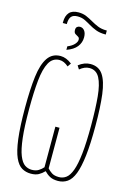

<svg xmlns="http://www.w3.org/2000/svg" viewBox="-148 -1079 795 1161"><g transform="rotate(15 250.0 -498.5)"><path d="M118 -927Q118 -965 136.5 -986Q155 -1007 194 -1007Q222 -1007 244 -997.5Q266 -988 286.5 -976Q307 -964 330 -954.5Q353 -945 383 -945H387V-920H383Q349 -920 324.5 -929.5Q300 -939 280 -951Q260 -963 240.5 -972.5Q221 -982 195 -982Q167 -982 155 -967Q143 -952 143 -920H118ZM181 -791Q208 -802 222.5 -817.5Q237 -833 237 -847Q237 -860 228 -864.5Q219 -869 209.5 -875.5Q200 -882 200 -899Q200 -913 207.5 -919Q215 -925 225 -925Q243 -925 254 -910Q265 -895 265 -869Q265 -836 244.5 -810Q224 -784 181 -769ZM166 10Q135 10 110 -4.5Q85 -19 67 -58.5Q49 -98 39.5 -173Q30 -248 30 -368Q30 -484 40 -563Q50 -642 78 -683Q106 -724 158 -724Q193 -724 229 -696L214 -674Q186 -699 158 -699Q115 -699 93 -659Q71 -619 63.5 -544.5Q56 -470 56 -367Q56 -255 64 -185.5Q72 -116 87 -78.5Q102 -41 122 -27.5Q142 -14 166 -14Q191 -14 208 -24.5Q225 -35 237 -49V-303H263V-49Q274 -36 290.5 -25Q307 -14 336 -14Q361 -14 381 -29Q401 -44 415 -82.5Q429 -121 436.5 -189.5Q444 -258 444 -366Q444 -472 437 -546Q430 -620 409 -659.5Q388 -699 345 -699Q315 -699 285 -674L271 -696Q307 -724 345 -724Q397 -724 423.5 -684.5Q450 -645 460 -566Q470 -487 470 -368Q470 -257 461.5 -183.5Q453 -110 436.5 -67.5Q420 -25 394.5 -7.5Q369 10 336 10Q305 10 285.5 -0.5Q266 -11 250 -28Q234 -11 215 -0.5Q196 10 166 10Z"/></g></svg>

Font: Noto Sans Mono ExtraCondensed Thin
Style: Regular
Weight: 100
Width: 2
Designer: Monotype Design Team
Foundry: Monotype Imaging Inc.
Version: Version 2.014; ttfautohint (v1.8.4.7-5d5b)